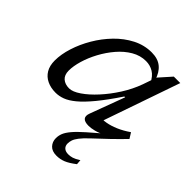

<svg xmlns="http://www.w3.org/2000/svg" viewBox="-200 -634 1010 1010"><g transform="rotate(45 305.0 -128.5)"><path d="M589 -93.5Q572.5 -76.5 555 -58.8Q537.5 -41 517.5 -22L439 52Q411.5 78 398 95.8Q384.5 113.5 380 127Q375.5 140.5 375.5 153.5Q375.5 171 386.5 181.2Q397.5 191.5 418.5 191.5Q433 191.5 447.8 187Q462.5 182.5 485.5 168L487.5 195.5Q454.5 221 430.2 230.8Q406 240.5 379.5 240.5Q346 240.5 329 222.2Q312 204 312 177Q312 158.5 319.2 140.2Q326.5 122 346 98.8Q365.5 75.5 403 42.5L481.5 -25.5L485 -18.5Q453 -2 428.8 4Q404.5 10 388 10Q358 10 347.5 -2.5Q337 -15 346.5 -40L418 -232.5H412Q361.5 -157 322.2 -109.5Q283 -62 251.5 -36Q220 -10 193.5 -0.2Q167 9.5 142 9.5Q105.5 9.5 77.8 -3.8Q50 -17 34.5 -43Q19 -69 19 -107.5Q19 -153.5 35.8 -206.5Q52.5 -259.5 82.8 -311Q113 -362.5 154.2 -405Q195.5 -447.5 245.2 -473Q295 -498.5 350 -498.5Q396.5 -498.5 424.5 -475.2Q452.5 -452 465 -409L459 -379Q442 -414.5 416.8 -429.8Q391.5 -445 361 -445Q319 -445 281 -422.8Q243 -400.5 211.5 -363.8Q180 -327 156.8 -283.8Q133.5 -240.5 121 -198Q108.5 -155.5 108.5 -122Q108.5 -89.5 127 -73.2Q145.5 -57 176 -57Q202 -57 238.2 -81.8Q274.5 -106.5 312.2 -147.8Q350 -189 382.8 -240.5Q415.5 -292 435 -346L461.5 -422.5L522 -490.5H570L413 -37.5L394 -66.5Q416 -64 443.5 -68.8Q471 -73.5 503.2 -87.2Q535.5 -101 569.5 -124.5Z"/></g></svg>

Font: Newsreader 9pt
Style: Italic
Weight: 400
Italic angle: -17°
Designer: Hugues Gentile
Foundry: Production Type
Version: Version 1.003